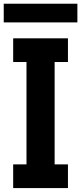

<svg xmlns="http://www.w3.org/2000/svg" viewBox="-47 -962 429 1013"><path d="M-27.3 -843.8V-942.4H361.3V-843.8ZM22.5 30.3V-94.7H92.8V-634.8H22.5V-759.8H311.5V-634.8H241.2V-94.7H311.5V30.3Z"/></svg>

Font: GenEi M Gothic v2 Bold
Style: Regular
Weight: 700
Version: Version 2.0